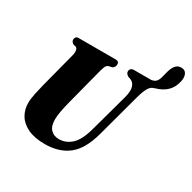

<svg xmlns="http://www.w3.org/2000/svg" viewBox="-188 -1055 1251 1253"><g transform="rotate(30 437.5 -429.0)"><path d="M528.5 -232.5 606.5 -516.5Q621 -569.5 611.2 -599.5Q601.5 -629.5 572.5 -639L560.5 -642.5Q537.5 -655 538 -673.5Q538 -684.5 545.8 -692.2Q553.5 -700 568.5 -700H696.5Q719.5 -702.5 731.8 -715Q744 -727.5 750 -750L762 -796Q771 -831 787.8 -850.2Q804.5 -869.5 833 -868Q858 -867 868.5 -845.5Q879 -824 872 -790.5Q852.5 -694.5 748 -665.5Q746.5 -664.5 745 -664L735.5 -661Q716.5 -655 702 -629.5Q687.5 -604 673.5 -552.5L585.5 -227Q550.5 -98 481 -44Q411.5 10 305.5 10Q227.5 10 177 -14Q126.5 -38 102 -79Q77.5 -120 78 -171Q78 -200 86.8 -241.5Q95.5 -283 104 -315.5L175 -588.5Q179.5 -607 176.5 -621.8Q173.5 -636.5 164 -641.5L142.5 -647Q133 -654 129.2 -659.5Q125.5 -665 125.5 -675.5Q125.5 -685.5 132 -692.8Q138.5 -700 150 -700H430Q456.5 -700 456.5 -676.5Q456 -667 451.8 -658.2Q447.5 -649.5 436 -644L412 -639Q399 -634 392.8 -621.8Q386.5 -609.5 379.5 -583L310.5 -317Q296 -261 289.5 -225.5Q283 -190 283 -165Q282.5 -114 305.8 -89Q329 -64 368.5 -64Q421 -64 462 -101.5Q503 -139 528.5 -232.5Z"/></g></svg>

Font: Fraunces 144pt Soft Black
Style: Italic
Weight: 900
Italic angle: -16°
Version: Version 1.000;[b76b70a41]